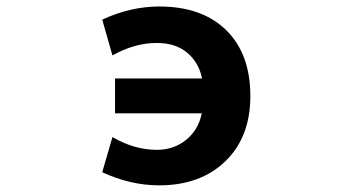

<svg xmlns="http://www.w3.org/2000/svg" viewBox="-20 -554 1040 586"><path d="M331.1 -208V-314.5H596.7Q586.9 -363.3 551.3 -393.1Q515.6 -422.9 459 -422.9Q390.6 -422.9 323.2 -384.8L292 -494.1Q378.9 -534.2 465.8 -534.2Q596.7 -534.2 670.4 -461.9Q744.1 -389.6 744.1 -260.7Q744.1 -135.7 668 -62Q591.8 11.7 465.8 11.7Q378.9 11.7 292 -28.3L323.2 -135.7Q389.6 -96.7 459 -96.7Q510.7 -96.7 548.3 -127.4Q585.9 -158.2 595.7 -208Z"/></svg>

Font: GenEi Gothic M Regular
Style: Bold
Weight: 700
Designer: o_tamon (Modified); [Source Han Sans]
Ryoko NISHIZUKA  (kana & ideographs); Paul D. Hunt (Latin, Greek & Cyrillic); Wenl
Version: Version 1.1a;Original Version 1.004